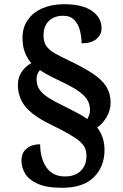

<svg xmlns="http://www.w3.org/2000/svg" viewBox="-20 -780 584 913"><path d="M276 113Q201 113 158.5 93.5Q116 74 99 44.5Q82 15 82 -15Q82 -54 107 -74Q132 -94 171 -94Q171 -28 200.5 15.5Q230 59 289 59Q337 59 364 32.5Q391 6 391 -38Q391 -59 384.5 -75Q378 -91 360 -107Q342 -123 308 -142.5Q274 -162 219 -189Q135 -230 100 -274Q65 -318 65 -377Q65 -411 83 -438Q101 -465 129 -480Q112 -498 99.5 -528Q87 -558 87 -599Q87 -650 112.5 -686Q138 -722 182.5 -741Q227 -760 284 -760Q372 -760 417.5 -728Q463 -696 463 -646Q463 -615 438.5 -594.5Q414 -574 368 -574Q368 -603 360.5 -633.5Q353 -664 334 -684.5Q315 -705 280 -705Q238 -705 212.5 -680.5Q187 -656 187 -611Q187 -579 201 -560Q215 -541 241.5 -526Q268 -511 306 -493Q376 -460 420.5 -430.5Q465 -401 485.5 -368Q506 -335 506 -292Q506 -256 487 -223.5Q468 -191 442 -174Q477 -129 477 -67Q477 12 426.5 62.5Q376 113 276 113ZM395 -214Q400 -222 404 -233Q408 -244 408 -257Q408 -280 398 -300Q388 -320 361.5 -340.5Q335 -361 286 -385Q253 -401 223.5 -415.5Q194 -430 170 -447Q154 -430 154 -403Q154 -376 167 -355.5Q180 -335 210.5 -315.5Q241 -296 295 -270Q328 -253 352 -240.5Q376 -228 395 -214Z"/></svg>

Font: Noto Serif Ethiopic
Style: Bold
Weight: 700
Designer: Monotype Design Team
Foundry: Monotype Imaging Inc.
Version: Version 2.102; ttfautohint (v1.8.4.7-5d5b)